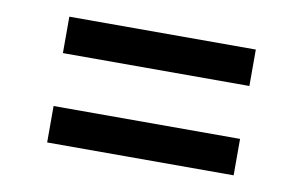

<svg xmlns="http://www.w3.org/2000/svg" viewBox="-44 -558 688 436"><g transform="rotate(10 300.0 -340.0)"><path d="M85 -401V-485H515V-401ZM85 -195V-279H515V-195Z"/></g></svg>

Font: Iosevka Fixed Curly Md Ex
Style: Regular
Weight: 500
Width: 7
Monospace: yes
Designer: Belleve Invis
Foundry: Belleve Invis
Version: Version 30.1.2